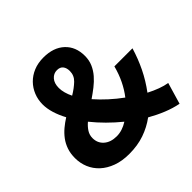

<svg xmlns="http://www.w3.org/2000/svg" viewBox="-170 -829 1006 1006"><g transform="rotate(-45 333.5 -326.0)"><path d="M242 12Q189 12 148.5 -3Q108 -18 80.5 -43.5Q53 -69 39 -102.5Q25 -136 25 -174Q25 -208 34.5 -235.5Q44 -263 60.5 -285Q77 -307 98.5 -325Q120 -343 144 -358Q125 -393 114.5 -427.5Q104 -462 104 -493Q104 -528 116.5 -559Q129 -590 152 -613.5Q175 -637 207.5 -650.5Q240 -664 281 -664Q355 -664 398 -624Q441 -584 441 -516Q441 -484 429.5 -457.5Q418 -431 398.5 -408.5Q379 -386 354.5 -367Q330 -348 305 -331Q333 -299 366.5 -268.5Q400 -238 436 -212Q461 -244 480 -283Q499 -322 511 -368H645Q627 -308 600.5 -253.5Q574 -199 536 -148Q567 -132 595.5 -121.5Q624 -111 649 -107L614 12Q573 4 531 -13Q489 -30 447 -54Q405 -23 354.5 -5.5Q304 12 242 12ZM225 -494Q225 -476 230.5 -456Q236 -436 246 -416Q281 -437 305 -460Q329 -483 329 -516Q329 -539 318 -553Q307 -567 284 -567Q259 -567 242 -547.5Q225 -528 225 -494ZM261 -100Q302 -100 343 -126Q305 -157 271 -191Q237 -225 208 -261Q188 -244 176 -225Q164 -206 164 -183Q164 -146 190.5 -123Q217 -100 261 -100Z"/></g></svg>

Font: TT Toshiba Sans
Style: Bold
Weight: 700
Designer: Paul D. Hunt
Foundry: Toshiba Corporation
Version: Version 2.020;PS 2.000;hotconv 1.0.86;makeotf.lib2.5.63406